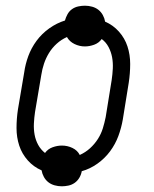

<svg xmlns="http://www.w3.org/2000/svg" viewBox="-20 -602 540 674"><path d="M197 52Q184 52 171.5 48.5Q159 45 149.5 37.5Q140 30 134 19Q128 8 126 -4Q98 -16 77.5 -39Q57 -62 47.5 -91Q38 -120 38 -152.5Q38 -185 43 -218L65 -348Q69 -377 79.5 -405.5Q90 -434 108.5 -459Q127 -484 153 -502.5Q179 -521 208 -530Q211 -541 217 -552Q223 -563 233 -570Q243 -577 255 -579.5Q267 -582 278 -582Q291 -582 303.5 -578.5Q316 -575 325.5 -567.5Q335 -560 341 -549Q347 -538 349 -526Q377 -514 397.5 -491Q418 -468 427.5 -439Q437 -410 437 -377.5Q437 -345 432 -312L411 -182Q406 -153 395.5 -124.5Q385 -96 366.5 -71Q348 -46 322 -27.5Q296 -9 267 -1Q265 11 258.5 22Q252 33 242 40Q232 47 220 49.5Q208 52 197 52ZM260 -58Q280 -67 296 -81.5Q312 -96 323.5 -114Q335 -132 341 -151.5Q347 -171 351 -191L372 -321Q375 -341 376 -361.5Q377 -382 373.5 -401Q370 -420 361 -437Q352 -454 337 -465Q327 -451 310.5 -445Q294 -439 278 -439Q259 -439 241.5 -447.5Q224 -456 215 -472Q195 -463 179 -448.5Q163 -434 152 -416Q141 -398 134.5 -378.5Q128 -359 125 -339L103 -209Q100 -189 99 -168.5Q98 -148 101.5 -129Q105 -110 114 -93.5Q123 -77 138 -65Q148 -79 164.5 -85Q181 -91 197 -91Q217 -91 234.5 -82.5Q252 -74 260 -58Z"/></svg>

Font: Iosevka Slab Light Oblique
Style: Regular
Weight: 300
Italic angle: -9°
Monospace: yes
Designer: Belleve Invis
Foundry: Belleve Invis
Version: Version 11.1.1; ttfautohint (v1.8.3)